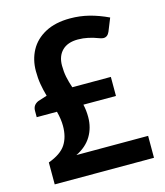

<svg xmlns="http://www.w3.org/2000/svg" viewBox="-110 -820 778 904"><g transform="rotate(-15 279.0 -368.0)"><path d="M528.3 -106.9V0H44.4V-106.9Q106 -129.4 129.6 -165.5Q153.3 -201.7 153.3 -256.3Q153.3 -288.6 143.1 -327.6H44.4V-358.4Q44.4 -373 51 -382.8Q57.6 -392.6 71.3 -398.9L115.7 -413.1Q106.9 -443.8 101.8 -473.6Q96.7 -503.4 96.7 -538.1Q96.7 -593.3 120.8 -638.2Q145 -683.1 194.3 -709.7Q243.7 -736.3 315.9 -736.3Q363.8 -736.3 408.7 -724.9Q453.6 -713.4 500 -691.4L474.6 -628.4Q464.8 -606 445.3 -606Q439 -606 428.7 -609.4Q400.4 -620.1 376 -625.5Q351.6 -630.9 325.7 -630.9Q275.9 -630.9 249 -604.2Q222.2 -577.6 222.2 -531.2Q222.2 -501.5 227.5 -475.3Q232.9 -449.2 242.7 -420.4H430.7V-327.6H272Q278.8 -297.9 278.8 -266.1Q278.8 -213.9 253.9 -172.6Q229 -131.3 178.7 -106.9Z"/></g></svg>

Font: Lycee Sans SemiBold
Style: Regular
Weight: 600
Designer: Justin Alvin
Foundry: Alkove Design
Version: Version 1.030